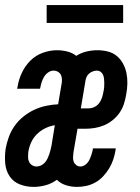

<svg xmlns="http://www.w3.org/2000/svg" viewBox="-28 -725 548 753"><path d="M104 8Q75 8 49.5 -2Q24 -12 9.5 -34Q-5 -56 -7.5 -84Q-10 -112 -6 -141Q-2 -164 6.5 -187.5Q15 -211 29.5 -231.5Q44 -252 64 -268Q84 -284 106.5 -294.5Q129 -305 153 -310Q177 -315 200 -316L213 -393Q215 -402 215 -412Q215 -422 211.5 -430Q208 -438 200 -443Q192 -448 182 -448Q171 -448 161 -441Q151 -434 145 -424Q139 -414 135.5 -403Q132 -392 130 -381Q130 -380 129.5 -379Q129 -378 129 -377H39Q40 -379 40 -381Q40 -383 41 -385Q45 -412 57.5 -439Q70 -466 91 -487Q112 -508 140 -518Q168 -528 195 -528Q216 -528 236 -523Q256 -518 271 -506Q290 -518 311.5 -523Q333 -528 354 -528Q375 -528 395 -523Q415 -518 430 -505.5Q445 -493 454.5 -475.5Q464 -458 468 -438Q472 -418 471.5 -397Q471 -376 467 -355Q464 -336 458 -317.5Q452 -299 441 -283Q430 -267 414 -254Q398 -241 380 -233.5Q362 -226 343 -223Q324 -220 306 -220H276L260 -127Q259 -118 258.5 -108.5Q258 -99 261 -91Q264 -83 271 -77.5Q278 -72 287 -72Q298 -72 307.5 -79.5Q317 -87 322 -97Q327 -107 330.5 -118Q334 -129 336 -139Q336 -140 336 -141Q336 -142 336 -143H426Q426 -141 425.5 -139Q425 -137 425 -135Q422 -117 416 -99Q410 -81 400 -64.5Q390 -48 376.5 -33.5Q363 -19 346 -9.5Q329 0 310.5 4Q292 8 274 8Q252 8 231 1.5Q210 -5 195 -20Q175 -5 151 1.5Q127 8 104 8ZM289 -300H319Q331 -300 342.5 -305.5Q354 -311 361.5 -321.5Q369 -332 372.5 -343.5Q376 -355 378 -367Q380 -375 380.5 -383.5Q381 -392 381 -400Q381 -408 380 -416.5Q379 -425 376 -432Q373 -439 366.5 -443.5Q360 -448 352 -448Q344 -448 336 -445Q328 -442 321.5 -436.5Q315 -431 311.5 -423Q308 -415 307 -407ZM116 -72Q124 -72 132.5 -76Q141 -80 147.5 -87Q154 -94 158 -102.5Q162 -111 165 -119.5Q168 -128 170 -136.5Q172 -145 174 -154L187 -234Q168 -231 149.5 -222Q131 -213 116.5 -198.5Q102 -184 94 -166Q86 -148 83 -129Q82 -119 82 -109Q82 -99 86 -90.5Q90 -82 98 -77Q106 -72 116 -72ZM455 -635H155V-705H455Z"/></svg>

Font: Iosevka SS04 Medium
Style: Italic
Weight: 500
Italic angle: -9°
Monospace: yes
Designer: Belleve Invis
Foundry: Belleve Invis
Version: Version 19.0.0; ttfautohint (v1.8.4)